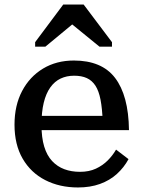

<svg xmlns="http://www.w3.org/2000/svg" viewBox="-20 -815 630 847"><path d="M163 -264Q163 -208 175 -168.5Q187 -129 210 -104.5Q233 -80 264 -68.5Q295 -57 333 -57Q373 -57 403 -71Q433 -85 455 -107Q477 -129 492 -155L547 -113Q527 -76 495.5 -47.5Q464 -19 421 -3.5Q378 12 324 12Q243 12 179.5 -20.5Q116 -53 80 -115Q44 -177 44 -265Q44 -350 77.5 -413.5Q111 -477 170 -512.5Q229 -548 306 -548Q367 -548 412.5 -529Q458 -510 487.5 -471.5Q517 -433 532.5 -375.5Q548 -318 549 -241H135V-304H458L433 -280Q431 -336 423.5 -375Q416 -414 401 -437Q386 -460 363 -470.5Q340 -481 307 -481Q274 -481 247.5 -468.5Q221 -456 202 -429.5Q183 -403 173 -362Q163 -321 163 -264ZM349 -795H259L135 -629V-609H180L337 -739L262 -737L419 -609H474V-629Z"/></svg>

Font: Roboto Serif Medium
Style: Regular
Weight: 500
Designer: Greg Gazdowicz
Foundry: Commercial Type
Version: Version 1.008